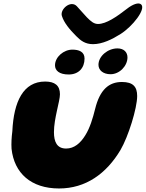

<svg xmlns="http://www.w3.org/2000/svg" viewBox="-20 -1049 827 1089"><path d="M507.5 -798.5C560.5 -798.5 616.5 -826 664.5 -856.5C731 -898.5 809.5 -997 780.5 -1024C766 -1037.5 731.5 -1024 700.5 -999.5C641.5 -953.5 582 -913 536 -913C513.5 -913 496.5 -926.5 472 -951.5C453 -971 439 -989.5 415.5 -1014C381 -1050 319 -996.5 331 -958.5C343 -920.5 373.5 -883 412 -844.5C437.5 -818.5 463.5 -798.5 507.5 -798.5ZM607 -628C658 -628 703 -675 703 -723.5C703 -751.5 684 -774.5 646 -774.5C592 -774.5 538.5 -731 538.5 -681.5C538.5 -650 566 -628 607 -628ZM369.5 -626.5C425.5 -626.5 459.5 -663 459.5 -717C459.5 -756 427 -767.5 390.5 -767.5C341.5 -767.5 292 -726 292 -678.5C292 -649 316 -626.5 369.5 -626.5ZM315 20C466.5 20 583.5 -64 663.5 -198.5C707.5 -273.5 758 -435 758 -504.5C758 -557 734.5 -584 671.5 -584C597.5 -584 546.5 -540.5 519.5 -431C506.5 -378.5 490 -323.5 464 -282C436.5 -237 401 -206.5 355 -206.5C303 -206.5 286 -244.5 286 -299.5C286 -377.5 320 -474.5 320 -514.5C320 -564 291 -586.5 236 -586.5C112 -586.5 58 -473 50 -305C45.5 -269 43.5 -235.5 45.5 -205C60.5 -67 156 20 315 20Z"/></svg>

Font: Gluten
Style: Bold Italic
Weight: 700
Italic angle: -13°
Designer: Tyler Finck
Foundry: Etcetera Type Company
Version: Version 0.920